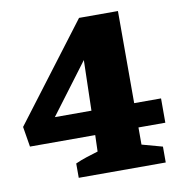

<svg xmlns="http://www.w3.org/2000/svg" viewBox="-86 -672 693 739"><g transform="rotate(-10 261.0 -303.0)"><path d="M163 0V-56Q185 -66 207 -73Q229 -80 252 -87L254 -151H-1L-14 -230L271 -606H423V-246H528V-151H423V-84L503 -62V0ZM113 -246H256L261 -443Z"/></g></svg>

Font: Piazzolla SC ExtraBold
Style: Regular
Weight: 800
Designer: Juan Pablo del Peral
Foundry: Huerta Tipografica
Version: Version 1.330